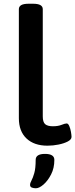

<svg xmlns="http://www.w3.org/2000/svg" viewBox="-20 -773 403 1028"><path d="M234 7Q163 7 122 -31.5Q81 -70 81 -140V-724Q81 -738 93.5 -745.5Q106 -753 134 -753H156Q184 -753 196.5 -745.5Q209 -738 209 -724V-150Q209 -119 222 -108Q235 -97 263 -97Q291 -97 309.5 -104.5Q328 -112 337 -112Q345 -112 351 -98Q357 -84 360 -66.5Q363 -49 363 -40Q363 -26 343 -15.5Q323 -5 293.5 1Q264 7 234 7ZM172 235Q161 235 151 231.5Q141 228 141 217Q141 207 148.5 193.5Q156 180 163.5 154Q171 128 171 83Q171 51 221 51Q271 51 271 83Q271 127 253.5 161Q236 195 213 215Q190 235 172 235Z"/></svg>

Font: Asap Expanded SemiBold
Style: Regular
Weight: 600
Width: 7
Designer: Pablo Cosgaya
Foundry: Omnibus-Type
Version: Version 3.001; ttfautohint (v1.8.4.7-5d5b)